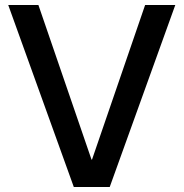

<svg xmlns="http://www.w3.org/2000/svg" viewBox="-20 -750 736 770"><path d="M276 0 13 -730H134L347 -110H349L562 -730H683L420 0Z"/></svg>

Font: M PLUS 2 Thin Medium
Style: Regular
Weight: 500
Version: Version 1.001